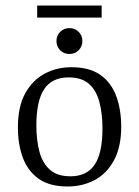

<svg xmlns="http://www.w3.org/2000/svg" viewBox="-20 -667 505 697"><path d="M352 -201Q352 -254 341 -296Q330 -338 303.5 -362Q277 -386 229 -386Q169 -386 140.5 -343.5Q112 -301 112 -211Q112 -159 123 -117Q134 -75 161 -51Q188 -27 236 -27Q295 -27 323.5 -69Q352 -111 352 -201ZM45 -204Q45 -280 71.5 -328Q98 -376 142 -399.5Q186 -423 239 -423Q305 -423 344.5 -395Q384 -367 402 -318Q420 -269 420 -207Q420 -133 393.5 -84.5Q367 -36 323 -13Q279 10 225 10Q160 10 120.5 -18Q81 -46 63 -94.5Q45 -143 45 -204ZM232 -471Q212 -471 198.5 -484.5Q185 -498 185 -518Q185 -538 198.5 -551.5Q212 -565 232 -565Q252 -565 265.5 -551.5Q279 -538 279 -518Q279 -498 265.5 -484.5Q252 -471 232 -471ZM115 -647H349V-603H115Z"/></svg>

Font: Yrsa Light
Style: Regular
Weight: 300
Designer: Anna Giedrys (Yrsa+Rasa design), David Brezina (Yrsa art-direction, Rasa art-direction, design)
Foundry: Rosetta Type Foundry
Version: Version 2.004